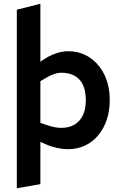

<svg xmlns="http://www.w3.org/2000/svg" viewBox="-20 -790 652 1027"><path d="M343 8Q315 8 283.5 1Q252 -6 226 -18L159 -48L183 -137L230 -121Q252 -114 271 -110Q290 -106 307 -106Q349 -106 378.5 -123.5Q408 -141 423.5 -174Q439 -207 439 -253Q439 -302 424 -335Q409 -368 379.5 -384.5Q350 -401 308 -401Q290 -401 269.5 -394Q249 -387 225 -373L190 -352L165 -439L206 -467Q241 -491 276.5 -503.5Q312 -516 344 -516Q409 -516 459.5 -482.5Q510 -449 538.5 -390Q567 -331 567 -254Q567 -196 550.5 -148Q534 -100 504.5 -65Q475 -30 434 -11Q393 8 343 8ZM70 217V-738L196 -770V195Z"/></svg>

Font: REM Medium Medium
Style: Regular
Weight: 500
Version: Version 1.005;gftools[0.9.28]